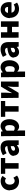

<svg xmlns="http://www.w3.org/2000/svg" viewBox="2918 -3545 905 6781"><g transform="rotate(-90 3370.5 -154.5)"><path d="M44 -262C44 -55 179 66 355 66C421 66 500 47 560 -6L485 -134C453 -108 415 -89 375 -89C298 -89 241 -155 241 -258C241 -362 294 -428 379 -428C406 -428 430 -418 458 -393L549 -518C501 -558 441 -584 365 -584C190 -584 36 -463 36 -255Z M623 -423H804V50H999V-423H1180V-575H621Z M1265 -124C1265 -19 1335 67 1450 67C1519 67 1577 36 1628 -10H1632L1646 53H1805V-302C1805 -497 1713 -587 1551 -587C1453 -587 1363 -554 1280 -504L1348 -375C1410 -410 1461 -429 1510 -429C1573 -429 1599 -399 1603 -348C1358 -321 1254 -249 1254 -117ZM1439 -132C1439 -176 1478 -211 1600 -227V-126C1571 -95 1544 -76 1504 -76C1463 -76 1436 -93 1436 -129Z M1959 278H2153V99L2147 2C2188 44 2238 68 2290 68C2424 68 2552 -55 2552 -270C2552 -462 2457 -587 2307 -587C2242 -587 2180 -555 2130 -511H2125L2111 -571H1951ZM2145 -126V-373C2179 -409 2208 -425 2244 -425C2313 -425 2344 -373 2344 -263C2344 -137 2295 -87 2235 -87C2205 -87 2172 -95 2141 -122Z M2636 -423H2817V50H3012V-423H3193V-575H2634Z M3306 50H3483L3637 -203C3656 -238 3686 -296 3706 -333H3710C3702 -256 3692 -173 3692 -111V52H3881V-573H3702L3549 -320C3530 -283 3497 -225 3477 -187H3472C3479 -262 3488 -345 3488 -406V-568H3298Z M4041 278H4235V99L4229 2C4270 44 4320 68 4372 68C4506 68 4634 -55 4634 -270C4634 -462 4539 -587 4389 -587C4324 -587 4262 -555 4212 -511H4207L4193 -571H4033ZM4227 -126V-373C4261 -409 4290 -425 4326 -425C4395 -425 4426 -373 4426 -263C4426 -137 4377 -87 4317 -87C4287 -87 4254 -95 4223 -122Z M4736 -124C4736 -19 4806 67 4921 67C4990 67 5048 36 5099 -10H5103L5117 53H5276V-302C5276 -497 5184 -587 5022 -587C4924 -587 4834 -554 4751 -504L4819 -375C4881 -410 4932 -429 4981 -429C5044 -429 5070 -399 5074 -348C4829 -321 4725 -249 4725 -117ZM4910 -132C4910 -176 4949 -211 5071 -227V-126C5042 -95 5015 -76 4975 -76C4934 -76 4907 -93 4907 -129Z M5430 50H5624V-183H5812V51H6007V-574H5811V-351H5622V-573H5427Z M6130 -262C6130 -55 6268 66 6447 66C6520 66 6605 41 6669 -5L6604 -122C6558 -95 6516 -81 6470 -81C6390 -81 6330 -116 6312 -201H6679C6683 -215 6687 -250 6687 -284C6687 -455 6599 -585 6418 -585C6266 -585 6120 -459 6120 -255ZM6305 -325C6318 -399 6365 -433 6418 -433C6489 -433 6516 -386 6516 -323Z"/></g></svg>

Font: GenEiGothic-pro-Heavy
Style: Bold
Weight: 900
Designer: Ryoko NISHIZUKA (kana & ideographs); Paul D. Hunt (Latin, Greek & Cyrillic); Wenlong ZHANG (bopomofo); Sandoll Communica
Foundry: Adobe Systems Incorporated; o_tamon
Version: Version 1.000.140830